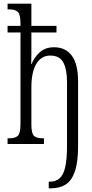

<svg xmlns="http://www.w3.org/2000/svg" viewBox="-20 -780 498 1040"><path d="M244 240V204H251Q281 204 302 186.5Q323 169 333 126.5Q343 84 343 10V-335Q343 -404 323 -441.5Q303 -479 252 -479Q204 -479 177 -434.5Q150 -390 150 -307V-107Q150 -57 164 -44Q178 -31 210 -31H218V0H21V-31H32Q62 -31 76.5 -44.5Q91 -58 91 -109V-604H21V-640H91V-653Q91 -702 76.5 -715.5Q62 -729 32 -729H21V-760H150V-640H286V-604H150V-490Q150 -475 149.5 -458.5Q149 -442 149 -433H151Q165 -469 195 -496.5Q225 -524 273 -524Q335 -524 369 -478.5Q403 -433 403 -336V11Q403 99 385.5 149Q368 199 335.5 219.5Q303 240 258 240Z"/></svg>

Font: Noto Serif ExtraCondensed Light
Style: Regular
Weight: 300
Width: 2
Designer: Monotype Design Team
Foundry: Monotype Imaging Inc.
Version: Version 2.014; ttfautohint (v1.8.4.7-5d5b)